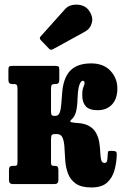

<svg xmlns="http://www.w3.org/2000/svg" viewBox="-20 -810 536 845"><path d="M494 -129.5Q493 -95.5 484.2 -62.2Q475.5 -29 452 -7Q428.5 15 382.5 15Q337.5 15 313.5 -2Q289.5 -19 279.5 -45.8Q269.5 -72.5 267.2 -102.5Q265 -132.5 263.8 -159.2Q262.5 -186 255.8 -203Q249 -220 230 -220H223Q210.5 -220 207.5 -215.2Q204.5 -210.5 204.5 -194V-97Q204.5 -85.5 207.2 -82.8Q210 -80 218.5 -80H220.5Q231 -80 234 -75.5Q237 -71 237 -60V-18Q237 0 221 0H35.5Q19.5 0 19.5 -18V-60Q19.5 -71 22.8 -75.5Q26 -80 36.5 -80H43Q51 -80 54 -82.8Q57 -85.5 57 -97V-420Q57 -432.5 53.5 -436.2Q50 -440 43.5 -440H35.5Q26 -440 21.5 -444Q17 -448 17 -461V-503Q17 -514.5 20.5 -517.2Q24 -520 35 -520H223Q234 -520 237.5 -517.2Q241 -514.5 241 -503V-461Q241 -447.5 236.5 -443.8Q232 -440 222.5 -440H219.5Q211.5 -440 208 -436.5Q204.5 -433 204.5 -416.5V-321.5Q204.5 -309 207 -304.5Q209.5 -300 219.5 -300H224Q237 -300 242.5 -314Q248 -328 249.5 -349.5Q251 -371 253 -393.5Q257 -464.5 288 -497.8Q319 -531 381 -531Q436 -531 466.2 -498.2Q496.5 -465.5 496.5 -421Q496.5 -375.5 473 -350.2Q449.5 -325 410 -325Q372.5 -325 357.2 -342.5Q342 -360 342 -390.5Q342 -410.5 344.5 -419.2Q347 -428 349.5 -432.8Q352 -437.5 352 -445Q352 -454.5 344 -454.5Q337 -454.5 330.2 -438.5Q323.5 -422.5 321.5 -381Q320.5 -342.5 315 -319.8Q309.5 -297 293.5 -283Q284 -274 295 -271.8Q306 -269.5 325.5 -268.2Q345 -267 361.5 -260.5Q388 -249.5 400.2 -229.2Q412.5 -209 416.5 -185.8Q420.5 -162.5 421.2 -141.2Q422 -120 425.2 -106.5Q428.5 -93 440 -93Q450 -93 451.8 -104.2Q453.5 -115.5 454.5 -137Q455 -144 459 -145.2Q463 -146.5 471 -146L481.5 -145.5Q490 -144.5 492 -140.5Q494 -136.5 494 -129.5ZM196 -595.5 159.5 -633.5Q151 -642.5 159.5 -650.5L267 -770.5Q278.5 -784 298.8 -788Q319 -792 339 -786.5Q359 -781 370.5 -765Q391 -737 384.5 -710.5Q378 -684 354.5 -671L213.5 -593.5Q203.5 -587.5 196 -595.5Z"/></svg>

Font: Besley* Condensed
Style: Bold
Weight: 700
Width: 3
Designer: Owen Earl
Foundry: indestructible type*
Version: Version 3.000; ttfautohint (v1.8.3)